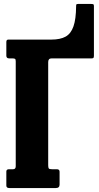

<svg xmlns="http://www.w3.org/2000/svg" viewBox="-20 -950 500 970"><path d="M42.5 -655H26.5Q12 -655 12 -668.5V-738Q12 -750 22 -750H239.5Q284.5 -750 311.5 -765Q338.5 -780 351.2 -816.8Q364 -853.5 364.5 -918Q364.5 -925 365.8 -927.5Q367 -930 374.5 -930H440.5Q447.5 -930 451 -928.5Q454.5 -927 454.5 -920V-669.5Q454.5 -661.5 452.5 -658.2Q450.5 -655 442.5 -655H240.5Q223.5 -655 223.5 -636.5V-115Q223.5 -103 226.5 -99Q229.5 -95 242.5 -95H267Q281 -95 281 -82.5V-17.5Q281 0 262 0H27Q12 0 12 -12.5V-83.5Q12 -95 25.5 -95H46Q59.5 -95 59.5 -110V-640Q59.5 -650 56 -652.5Q52.5 -655 42.5 -655Z"/></svg>

Font: Besley* Condensed
Style: Bold
Weight: 700
Width: 3
Designer: Owen Earl
Foundry: indestructible type*
Version: Version 3.000; ttfautohint (v1.8.3)